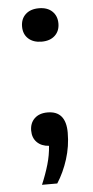

<svg xmlns="http://www.w3.org/2000/svg" viewBox="-52 -583 376 776"><g transform="rotate(-5 136.0 -195.0)"><path d="M86.5 161Q104.5 118.5 115.2 81.2Q126 44 128.5 6.5Q98 4.5 80 -13.5Q62 -31.5 62 -61Q62 -91.5 81.2 -110Q100.5 -128.5 134 -128.5Q208.5 -128.5 208.5 -40Q208.5 15 192 67Q175.5 119 148.5 161ZM136 -415.5Q102 -415.5 82 -433.8Q62 -452 62 -483Q62 -514 81.8 -532.5Q101.5 -551 136 -551Q170.5 -551 190 -532.2Q209.5 -513.5 209.5 -483Q209.5 -452.5 189.8 -434Q170 -415.5 136 -415.5Z"/></g></svg>

Font: Encode Sans Expanded Medium
Style: Regular
Weight: 500
Width: 7
Designer: Multiple Designers
Foundry: Impallari Type
Version: Version 3.000; ttfautohint (v1.8.3) -l 8 -r 50 -G 200 -x 14 